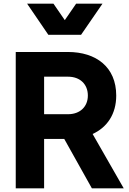

<svg xmlns="http://www.w3.org/2000/svg" viewBox="-20 -1029 707 1049"><path d="M66 0H221V-270H331L482 0H656L486 -297C565 -333 615 -405 615 -507C615 -663 505 -745 351 -745H66ZM128 -1009 244 -839H423L540 -1009H396L334 -919L272 -1009ZM221 -405V-610H352C417 -610 460 -569 460 -507C460 -446 417 -405 352 -405Z"/></svg>

Font: Mluvka ExtraBold
Style: Regular
Weight: 800
Designer: Modified by Jiří Krblich, Original typeface by Gumpita Rahayu
Foundry: Gumpita Rahayu & Jiří Krblich
Version: Version 2.000;Glyphs 3.1.1 (3134)